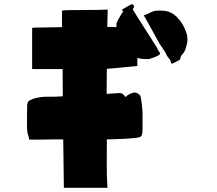

<svg xmlns="http://www.w3.org/2000/svg" viewBox="-20 -822 1040 920"><path d="M120 -153Q118 -166 114 -177.5Q110 -189 110 -200Q109 -228 109.5 -255Q110 -282 110 -310Q110 -329 115.5 -335.5Q121 -342 140 -349Q173 -359 207 -358.5Q241 -358 273 -360Q276 -361 281 -361L280 -491H134V-688Q144 -690 154 -690Q164 -690 173 -690Q199 -691 225 -691Q251 -691 277 -692V-771Q284 -773 311 -773.5Q338 -774 373 -774Q408 -774 441.5 -774.5Q475 -775 496 -776L494 -693Q505 -693 516 -693Q527 -693 538 -692V-709Q539 -713 541.5 -717.5Q544 -722 545 -726Q551 -737 557.5 -747.5Q564 -758 571 -769Q567 -771 563 -772Q565 -774 566.5 -776Q568 -778 570 -779Q578 -784 586.5 -788.5Q595 -793 603 -798Q608 -800 611.5 -801.5Q615 -803 619 -798Q626 -791 618 -781L616 -777Q621 -768 627.5 -758.5Q634 -749 640 -738Q663 -702 686.5 -665.5Q710 -629 733 -592Q734 -590 735 -587.5Q736 -585 737 -583Q739 -579 741.5 -575.5Q744 -572 748 -567Q748 -567 747 -564.5Q746 -562 744 -560Q734 -553 721 -548Q715 -546 709.5 -544Q704 -542 698 -540Q696 -539 691 -539H678Q667 -539 657 -540.5Q647 -542 638 -544V-506Q601 -502 564 -498.5Q527 -495 492 -492Q492 -477 491.5 -444Q491 -411 491 -372Q505 -373 519 -374Q533 -375 547 -376Q560 -377 567 -372.5Q574 -368 581 -357Q592 -368 612 -376Q632 -384 648 -368Q653 -365 655.5 -351Q658 -337 660 -320Q662 -303 662.5 -290.5Q663 -278 663 -278V-203Q663 -175 655.5 -168.5Q648 -162 619 -160Q588 -157 556 -156Q524 -155 492 -154Q492 -95 491.5 -37Q491 21 495 78H286L283 -154Q256 -154 228.5 -154Q201 -154 174 -153ZM781 -553Q774 -570 763.5 -584.5Q753 -599 743 -615Q725 -647 707 -680.5Q689 -714 669 -748Q677 -751 683 -753.5Q689 -756 695 -759Q713 -770 732 -771Q751 -772 770 -770Q802 -766 828 -740Q844 -724 854.5 -706Q865 -688 872 -668Q882 -641 876 -613Q873 -600 868.5 -586Q864 -572 853 -561Q850 -557 847.5 -553Q845 -549 844 -543Q844 -535 837 -533Q830 -530 823.5 -526Q817 -522 810 -519Q806 -517 802.5 -517.5Q799 -518 799 -523Q798 -533 792 -539.5Q786 -546 781 -553Z"/></svg>

Font: Palette Mosaic
Style: Regular
Weight: 400
Designer: Shibuyafont
Version: Version 1.001